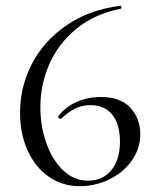

<svg xmlns="http://www.w3.org/2000/svg" viewBox="-20 -628 541 661"><path d="M463 -166Q463 -118 435 -77Q407 -36 358.5 -11.5Q310 13 254 13Q196 13 149 -19Q102 -51 75.5 -109Q49 -167 49 -240Q49 -328 89 -406.5Q129 -485 207 -539.5Q285 -594 393 -608Q397 -609 398 -604Q399 -599 396 -598Q305 -580 243 -529Q181 -478 150 -407.5Q119 -337 119 -260Q119 -194 139.5 -135.5Q160 -77 197.5 -41.5Q235 -6 283 -6Q334 -6 363.5 -42.5Q393 -79 393 -140Q393 -199 367 -232.5Q341 -266 291 -266Q264 -266 241 -255.5Q218 -245 191 -220Q190 -219 188 -219Q185 -219 182 -222Q179 -225 180 -227Q205 -260 243.5 -277Q282 -294 327 -294Q395 -294 429 -257Q463 -220 463 -166Z"/></svg>

Font: Cormorant SC
Style: Regular
Weight: 400
Designer: Christian Thalmann (Catharsis Fonts)
Foundry: Catharsis Fonts
Version: Version 4.000